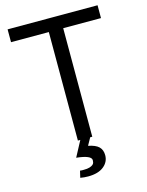

<svg xmlns="http://www.w3.org/2000/svg" viewBox="-133 -781 820 1070"><g transform="rotate(-15 277.5 -246.0)"><path d="M236 0V-626H18V-700H537V-626H319V0H307L283 43Q325 51 343.5 69Q362 87 362 118Q362 157 330 182.5Q298 208 240 208Q229 208 218 207Q207 206 195 204L204 165Q210 166 215 166Q220 166 225 166Q247 166 259.5 162Q272 158 278.5 152.5Q285 147 286.5 140Q288 133 288 127Q288 99 202 90L250 0Z"/></g></svg>

Font: PTSans
Style: Regular
Weight: 400
Designer: A.Korolkova, O.Umpeleva, V.Yefimov
Foundry: ParaType Ltd
Version: Version 2.003W OFL